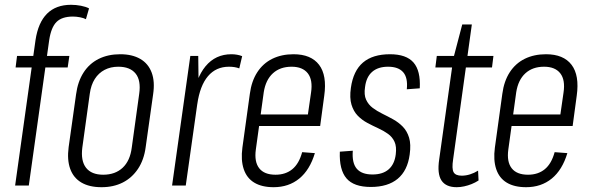

<svg xmlns="http://www.w3.org/2000/svg" viewBox="-20 -773 2468 800"><path d="M128 -606Q139 -679 176 -716Q213 -753 276 -753Q297 -753 317.5 -749Q338 -745 351 -738L338 -693Q329 -698 313.5 -701Q298 -704 284 -704Q238 -704 215.5 -681.5Q193 -659 185 -606L100 0H43ZM51 -540H269L262 -492H45Z M403 7Q352 7 319 -12.5Q286 -32 272.5 -69.5Q259 -107 266 -160L297 -380Q304 -433 328 -470.5Q352 -508 391 -527.5Q430 -547 481 -547Q531 -547 564.5 -527.5Q598 -508 612 -470.5Q626 -433 618 -380L587 -160Q580 -107 555 -69.5Q530 -32 491.5 -12.5Q453 7 403 7ZM410 -45Q460 -45 491 -74Q522 -103 529 -158L560 -382Q568 -438 545 -466.5Q522 -495 473 -495Q441 -495 416 -482Q391 -469 375 -444Q359 -419 354 -382L323 -158Q316 -103 338.5 -74Q361 -45 410 -45Z M773 -540H806L808 -382L754 0H697ZM782 -352Q795 -447 836.5 -497Q878 -547 944 -547Q956 -547 967.5 -545Q979 -543 989 -539L977 -488Q959 -495 934 -495Q880 -495 846.5 -455.5Q813 -416 802 -339Z M1120 7Q1071 7 1039.5 -12Q1008 -31 995.5 -68.5Q983 -106 990 -158L1021 -382Q1028 -435 1052 -472Q1076 -509 1114.5 -528Q1153 -547 1203 -547Q1276 -547 1309.5 -503Q1343 -459 1331 -374L1314 -248H1049L1056 -296H1273L1258 -262L1276 -387Q1284 -440 1262.5 -467.5Q1241 -495 1195 -495Q1147 -495 1117 -467.5Q1087 -440 1079 -389L1046 -150Q1039 -99 1060 -72Q1081 -45 1128 -45Q1170 -45 1198 -68Q1226 -91 1239 -139L1292 -135Q1271 -65 1227 -29Q1183 7 1120 7Z M1525 6Q1454 6 1423.5 -30Q1393 -66 1396 -141L1450 -145Q1446 -94 1466.5 -70Q1487 -46 1532 -46Q1575 -46 1599.5 -67.5Q1624 -89 1629 -130Q1633 -162 1624 -182Q1615 -202 1597 -215Q1579 -228 1556 -238.5Q1533 -249 1510.5 -261Q1488 -273 1470.5 -291Q1453 -309 1444.5 -337Q1436 -365 1442 -407Q1452 -478 1492.5 -512.5Q1533 -547 1605 -547Q1673 -547 1703 -512.5Q1733 -478 1729 -405L1675 -401Q1680 -449 1660 -472Q1640 -495 1597 -495Q1555 -495 1530.5 -473.5Q1506 -452 1501 -410Q1496 -378 1505.5 -357.5Q1515 -337 1533 -323.5Q1551 -310 1573.5 -299Q1596 -288 1618.5 -275.5Q1641 -263 1658.5 -245Q1676 -227 1684.5 -199.5Q1693 -172 1687 -129Q1678 -62 1637 -28Q1596 6 1525 6Z M1883 7Q1838 7 1819.5 -21Q1801 -49 1810 -109L1869 -530L1906 -671H1946L1868 -109Q1862 -70 1870 -55.5Q1878 -41 1904 -41Q1921 -41 1938.5 -46.5Q1956 -52 1972 -62L1974 -21Q1960 -12 1945 -6Q1930 0 1914 3.5Q1898 7 1883 7ZM1800 -540H2036L2030 -492H1794Z M2172 7Q2123 7 2091.5 -12Q2060 -31 2047.5 -68.5Q2035 -106 2042 -158L2073 -382Q2080 -435 2104 -472Q2128 -509 2166.5 -528Q2205 -547 2255 -547Q2328 -547 2361.5 -503Q2395 -459 2383 -374L2366 -248H2101L2108 -296H2325L2310 -262L2328 -387Q2336 -440 2314.5 -467.5Q2293 -495 2247 -495Q2199 -495 2169 -467.5Q2139 -440 2131 -389L2098 -150Q2091 -99 2112 -72Q2133 -45 2180 -45Q2222 -45 2250 -68Q2278 -91 2291 -139L2344 -135Q2323 -65 2279 -29Q2235 7 2172 7Z"/></svg>

Font: Pathway Extreme Condensed Thin
Style: Italic
Weight: 250
Width: 3
Italic angle: -8°
Version: Version 1.001;gftools[0.9.26]